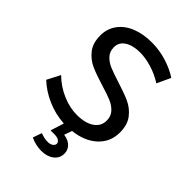

<svg xmlns="http://www.w3.org/2000/svg" viewBox="-265 -819 1146 1146"><g transform="rotate(45 308.0 -245.5)"><path d="M342 -399Q413 -377 457 -357Q501 -337 532 -297.5Q563 -258 563 -193Q563 -113 506.5 -60.5Q450 -8 354 3L337 52Q377 58 397.5 79.5Q418 101 418 130Q418 170 387 193.5Q356 217 308 217Q262 217 216 196L236 139Q268 152 297 152Q319 152 331.5 142.5Q344 133 344 121Q344 108 330.5 99.5Q317 91 293 91H261L288 6Q215 2 147 -27.5Q79 -57 29 -104L72 -187Q122 -138 184.5 -111.5Q247 -85 306 -85Q376 -85 416.5 -112.5Q457 -140 457 -187Q457 -224 435 -248Q413 -272 379.5 -286Q346 -300 289 -317Q219 -338 175 -358Q131 -378 100.5 -417Q70 -456 70 -520Q70 -576 101 -619Q132 -662 188 -685Q244 -708 318 -708Q381 -708 441.5 -689.5Q502 -671 549 -640L509 -554Q460 -585 407.5 -600.5Q355 -616 311 -616Q250 -616 213.5 -592.5Q177 -569 177 -528Q177 -491 199 -467.5Q221 -444 253 -430.5Q285 -417 342 -399Z"/></g></svg>

Font: Montserrat arm2
Style: Regular
Weight: 400
Designer: Julieta Ulanovsky
Foundry: Julieta Ulanovsky
Version: Version 6.000